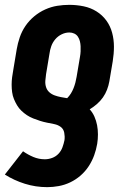

<svg xmlns="http://www.w3.org/2000/svg" viewBox="-20 -548 540 792"><path d="M175 224Q127 224 82.5 210Q38 196 0 172L75 76Q95 90 117.5 99.5Q140 109 165 109Q180 109 195 103.5Q210 98 221 86.5Q232 75 237.5 60Q243 45 246 30Q248 15 245 -0.5Q242 -16 230.5 -24.5Q219 -33 204 -36Q189 -39 174 -42Q159 -45 145 -49.5Q131 -54 117 -59.5Q103 -65 91 -73Q79 -81 68.5 -91Q58 -101 50.5 -113.5Q43 -126 37.5 -139.5Q32 -153 30 -168Q28 -183 28 -198.5Q28 -214 30 -229.5Q32 -245 35 -261L49 -345Q53 -369 61.5 -394Q70 -419 85 -441Q100 -463 121 -480.5Q142 -498 166.5 -509Q191 -520 216 -524Q241 -528 266 -528Q296 -528 325 -522Q354 -516 378 -501Q402 -486 418.5 -463.5Q435 -441 442.5 -413Q450 -385 450 -355.5Q450 -326 445 -295L431 -212Q428 -195 421.5 -178Q415 -161 404.5 -146Q394 -131 379.5 -118.5Q365 -106 350 -97Q362 -84 369.5 -67Q377 -50 380.5 -31.5Q384 -13 384 6.5Q384 26 381 45Q377 69 368.5 92.5Q360 116 346 137.5Q332 159 312.5 176Q293 193 270 204Q247 215 222.5 219.5Q198 224 175 224ZM257 -143Q266 -152 272.5 -162.5Q279 -173 283.5 -184.5Q288 -196 291 -207.5Q294 -219 296 -231L310 -314Q312 -325 312.5 -336Q313 -347 312.5 -357.5Q312 -368 309.5 -378Q307 -388 301.5 -396.5Q296 -405 286.5 -409.5Q277 -414 266 -414Q250 -414 234.5 -406.5Q219 -399 208 -386Q197 -373 191.5 -357.5Q186 -342 184 -326L170 -242Q168 -229 167 -215Q166 -201 170 -188.5Q174 -176 183.5 -167.5Q193 -159 205.5 -154.5Q218 -150 231 -147.5Q244 -145 257 -143Z"/></svg>

Font: Iosevka Curly Heavy
Style: Italic
Weight: 900
Italic angle: -9°
Monospace: yes
Designer: Belleve Invis
Foundry: Belleve Invis
Version: Version 22.1.2; ttfautohint (v1.8.4)